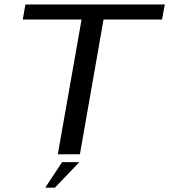

<svg xmlns="http://www.w3.org/2000/svg" viewBox="-20 -695 762 865"><path d="M240.5 0 347.5 -607H82.5L94.5 -675H722.5L710 -607H446.5L340 0ZM183.7 150.5 259.9 35.4H337.5L227.3 150.5Z"/></svg>

Font: Anybody ExtraExpanded Regular
Style: Italic
Weight: 400
Width: 8
Italic angle: -10°
Designer: Tyler Finck
Foundry: Etcetera Type Company
Version: Version 1.010; ttfautohint (v1.8.3) -l 8 -r 50 -G 200 -x 14 